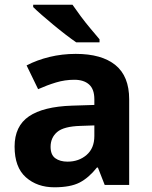

<svg xmlns="http://www.w3.org/2000/svg" viewBox="-20 -786 644 816"><path d="M302 -557Q412 -557 470.5 -509.5Q529 -462 529 -364V0H425L396 -74H392Q357 -30 318 -10Q279 10 211 10Q138 10 90 -32.5Q42 -75 42 -163Q42 -250 103 -291.5Q164 -333 286 -337L381 -340V-364Q381 -407 358.5 -427Q336 -447 296 -447Q256 -447 218 -435.5Q180 -424 142 -407L93 -508Q137 -531 190.5 -544Q244 -557 302 -557ZM323 -251Q251 -249 223 -225Q195 -201 195 -162Q195 -128 215 -113.5Q235 -99 267 -99Q315 -99 348 -127.5Q381 -156 381 -208V-253ZM288 -766Q303 -744 323.5 -716.5Q344 -689 365.5 -663.5Q387 -638 403 -619V-606H304Q285 -619 259.5 -638.5Q234 -658 207.5 -680Q181 -702 158 -722Q135 -742 121 -756V-766Z"/></svg>

Font: Noto Naskh Arabic
Style: Regular
Weight: 400
Designer: Monotype Design Team, David Williams, Mohamad Dakak and Nizar Qandah
Foundry: Monotype Imaging Inc.
Version: Version 2.013